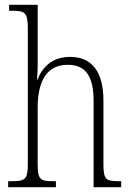

<svg xmlns="http://www.w3.org/2000/svg" viewBox="-20 -780 549 800"><path d="M14 0H213V-25H206C147 -25 137 -30 137 -98V-331C137 -451 181 -510 262 -510C341 -510 370 -457 370 -359V0H485V-25H476C420 -25 411 -32 411 -98V-360C411 -485 360 -543 272 -543C195 -543 155 -497 136 -448H134C135 -462 137 -482 137 -500V-760H18V-735H34C83 -735 96 -728 96 -661V-99C96 -31 85 -25 26 -25H14Z"/></svg>

Font: Noto Serif Armenian Condensed ExtraLight
Style: Regular
Weight: 200
Width: 3
Designer: Monotype Design Team
Foundry: Monotype Imaging Inc.
Version: Version 2.008